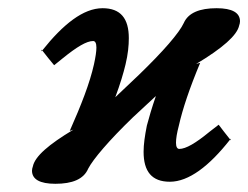

<svg xmlns="http://www.w3.org/2000/svg" viewBox="-20 -431 605 468"><path d="M209 -274C199 -229 178 -175 150 -112L159 -115C99 -79 65 -50 60 -25C59 -22 58 -19 58 -15C58 6 77 17 115 17C156 17 184 6 195 -20C207 -43 245 -88 304 -145L360 -197C350 -168 343 -144 338 -125C333 -100 330 -79 330 -61C330 -13 350 12 394 12C440 12 490 -26 541 -91L526 -110L513 -127L491 -110C457 -82 433 -68 417 -68C412 -68 409 -73 409 -83C409 -93 411 -106 416 -125C425 -165 442 -216 468 -278L458 -275C523 -314 558 -345 563 -369C564 -372 565 -375 565 -379C565 -400 546 -411 508 -411C467 -411 439 -400 428 -375C417 -351 378 -306 319 -249L261 -194C273 -226 281 -253 286 -274C292 -299 294 -320 294 -338C294 -386 274 -411 230 -411C183 -411 134 -372 83 -308L82 -310L81 -308L82 -306C82 -306 83 -307 83 -308L98 -289L112 -272L133 -289C167.2 -316.7 191 -331 207 -331C212 -331 215 -326 215 -315C215 -306 213 -292 209 -274ZM541 -91 542 -89 543 -91V-93C542 -92 542 -91 541 -91Z"/></svg>

Font: Linux Libertine O
Style: Bold Italic
Weight: 700
Italic angle: -11.5°
Designer: Philipp H. Poll
Foundry: Philipp H. Poll
Version: Version 4.1.0